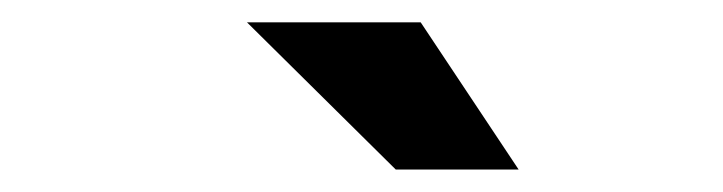

<svg xmlns="http://www.w3.org/2000/svg" viewBox="-20 -758 640 170"><path d="M330.4 -607.9 198.7 -738.2H352.5L439.2 -607.9Z"/></svg>

Font: Red Hat Display
Style: Italic
Weight: 300
Italic angle: -12°
Designer: Pentagram, MCKL
Foundry: Pentagram, MCKL
Version: Version 1.023